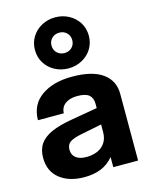

<svg xmlns="http://www.w3.org/2000/svg" viewBox="-129 -947 812 1041"><g transform="rotate(-15 277.5 -427.0)"><path d="M23.6 -147Q23.6 -193.2 45 -224.3Q66.4 -255.4 111.2 -275.5Q156 -295.6 229.2 -307.8L374.2 -332.8V-357.2Q374.2 -389.6 354.8 -406.4Q335.4 -423.2 289 -423.2Q246.6 -423.2 221.2 -404.5Q195.8 -385.8 194.6 -351.6H49.4Q50.6 -439.6 116.6 -485.8Q182.6 -532 287.8 -532Q401.4 -532 459.4 -490.4Q517.4 -448.8 517.4 -374.2V0H378.2V-56.6Q346.8 -19.8 306.6 -3.9Q266.4 12 214 12Q128.4 12 76 -29.8Q23.6 -71.6 23.6 -147ZM374.2 -199.4V-240.8L258 -217.6Q212.6 -208.6 192.8 -195.1Q173 -181.6 173 -152Q173 -123.6 193.6 -107.2Q214.2 -90.8 253.4 -90.8Q286.2 -90.8 313.5 -102.1Q340.8 -113.4 357.5 -137.8Q374.2 -162.2 374.2 -199.4ZM132.2 -723.2Q132.2 -763.8 152.2 -796.3Q172.2 -828.8 207 -847.6Q241.8 -866.4 283.4 -866.4Q325 -866.4 359.8 -847.6Q394.6 -828.8 414.6 -796.3Q434.6 -763.8 434.6 -723.2Q434.6 -682.6 414.6 -650.1Q394.6 -617.6 359.8 -598.8Q325 -580 283.4 -580Q241.8 -580 207 -598.8Q172.2 -617.6 152.2 -650.1Q132.2 -682.6 132.2 -723.2ZM341.6 -723.2Q341.6 -748.1 325 -764.3Q308.3 -780.4 283.4 -780.4Q258.5 -780.4 241.8 -764.3Q225.2 -748.1 225.2 -723.2Q225.2 -698.3 241.8 -682.1Q258.5 -666 283.4 -666Q308.3 -666 325 -682.1Q341.6 -698.3 341.6 -723.2Z"/></g></svg>

Font: Aspekta Variable
Style: Regular
Weight: 400
Designer: Ivo Dolenc
Version: Version 2.100